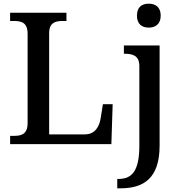

<svg xmlns="http://www.w3.org/2000/svg" viewBox="-20 -783 984 1043"><path d="M788 -633C823 -633 853 -651 853 -698C853 -746 823 -763 788 -763C752 -763 724 -746 724 -698C724 -651 752 -633 788 -633ZM35 0H585L592 -217H539L527 -142C520 -96 497 -53 441 -53H247V-603C247 -660 281 -669 320 -669H341V-714H35V-669H56C97 -669 130 -660 130 -599V-115C130 -54 97 -45 56 -45H35ZM617 240H634C759 240 847 187 847 8V-536H653V-491H656C700 -491 737 -482 737 -424V7C737 146 697 189 624 189H617Z"/></svg>

Font: Noto Serif Medium
Style: Regular
Weight: 500
Designer: Monotype Design Team
Foundry: Monotype Imaging Inc.
Version: Version 2.013